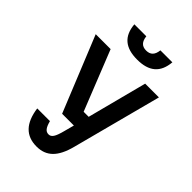

<svg xmlns="http://www.w3.org/2000/svg" viewBox="-296 -1153 1293 1293"><g transform="rotate(45 350.0 -507.0)"><path d="M197 -800H55L274 -261H386L366 -186C349 -121 334 -98 307 -98C280 -98 264 -118 251 -168H130C147 -44 206 17 308 17C401 17 457 -38 489 -161L657 -800H526L415 -373H367ZM192 -1031C201 -926 260 -876 373 -876C486 -876 545 -926 554 -1031H440C435 -984 413 -962 373 -962C333 -962 311 -984 306 -1031Z"/></g></svg>

Font: Martian Mono Std Md
Style: Regular
Weight: 500
Monospace: yes
Designer: Roman Shamin
Foundry: Evil Martians
Version: Version 1.000